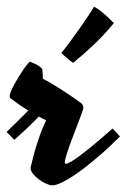

<svg xmlns="http://www.w3.org/2000/svg" viewBox="-52 -531 381 578"><path d="M198.2 -202.1Q191.9 -183.1 182.4 -158.7Q172.9 -134.3 164.1 -110.8Q155.3 -87.4 149.2 -68.4Q143.1 -49.3 143.1 -41Q143.1 -38.1 146 -38.1Q151.4 -38.1 162.1 -44.4Q172.9 -50.8 186.8 -61Q200.7 -71.3 215.8 -83.5Q231 -95.7 244.9 -107.7Q258.8 -119.6 270 -129.4Q281.2 -139.2 287.1 -144Q291.5 -139.6 297.6 -132.8Q303.7 -126 309.1 -120.1Q298.3 -109.4 282.2 -94Q266.1 -78.6 247.3 -62.5Q228.5 -46.4 208.3 -30.3Q188 -14.2 168.7 -1.5Q149.4 11.2 132.8 19Q116.2 26.9 105 26.9Q97.7 26.9 86.4 21.7Q75.2 16.6 64.9 9Q54.7 1.5 47.4 -7.8Q40 -17.1 40 -25.9Q47.4 -58.6 54.7 -83Q62 -107.4 68.4 -124.8Q74.7 -142.1 79.6 -152.8Q84.5 -163.6 86.9 -168.9Q81.1 -171.4 75.7 -174.3Q70.3 -177.2 64.9 -180.2Q57.1 -171.9 47.6 -162.6Q38.1 -153.3 28.3 -144Q18.6 -134.8 8.8 -126Q-1 -117.2 -8.8 -109.9L-32.2 -133.8Q-19.5 -146 -1.7 -163.3Q16.1 -180.7 33.2 -198.2Q21 -205.6 11.2 -212.2Q1.5 -218.8 -5.4 -224.1Q-13.7 -230 -20 -234.9Q-22.9 -236.3 -22.9 -241.2Q-22.9 -246.6 -18.8 -256.6Q-14.6 -266.6 -8.3 -278.1Q-2 -289.6 5.4 -301.5Q12.7 -313.5 19.5 -323.2Q26.4 -333 31.5 -339.1Q36.6 -345.2 38.1 -345.2Q39.1 -345.2 44.7 -342.8Q50.3 -340.3 56.6 -337.2Q63 -334 68.4 -330.1Q73.7 -326.2 75.2 -323.2Q75.7 -320.8 76.2 -313Q76.7 -305.2 77.1 -293.9Q96.2 -284.2 116.2 -271.7Q136.2 -259.3 152.8 -248Q172.4 -235.4 189.9 -222.2Q196.3 -218.3 198 -212.4Q199.7 -206.5 198.2 -202.1ZM291 -461.9Q263.7 -428.2 231.9 -397.9Q200.2 -367.7 168 -341.8Q165.5 -343.3 160.4 -347.2Q155.3 -351.1 149.9 -356Q144.5 -360.8 139.6 -365Q134.8 -369.1 132.8 -371.6Q145 -386.7 160.2 -407.2Q175.3 -427.7 189.5 -448Q203.6 -468.3 214.8 -485.1Q226.1 -502 231 -510.7Q241.2 -505.9 250.7 -498.3Q260.3 -490.7 268.3 -483.4Q276.4 -476.1 282.2 -470Q288.1 -463.9 291 -461.9Z"/></svg>

Font: Yesteryear
Style: Regular
Weight: 400
Designer: Astigmatic (AOETI)
Foundry: Astigmatic (AOETI)
Version: Version 1.000